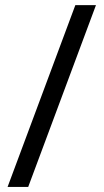

<svg xmlns="http://www.w3.org/2000/svg" viewBox="-20 -734 407 754"><path d="M356.9 -713.9 90.8 0H9.8L275.9 -713.9Z"/></svg>

Font: HunimalSansv1.5
Style: Regular
Weight: 400
Foundry: Ascender Corporation
Version: Version 1.10